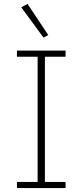

<svg xmlns="http://www.w3.org/2000/svg" viewBox="-20 -955 419 975"><path d="M66 0V-31H171V-667H66V-698H313V-667H208V-31H313V0ZM88 -918 120 -935 225 -777 201 -764Z"/></svg>

Font: IBM Plex Sans Arabic ExtraLight
Style: Regular
Weight: 200
Designer: Mike Abbink, Paul van der Laan, Pieter van Rosmalen, Wael Morcos, Khajak Apelian
Foundry: Bold Monday
Version: Version 1.1